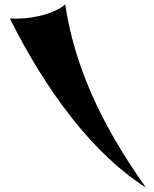

<svg xmlns="http://www.w3.org/2000/svg" viewBox="-20 -768 685 854"><path d="M24 -686C183 -366 393 -83 629 66C419 -229 310 -486 270 -748C214 -701 103 -680 24 -686Z"/></svg>

Font: Shojumaru
Style: Regular
Weight: 400
Designer: Astigmatic (AOETI)
Foundry: Astigmatic (AOETI)
Version: Version 1.000